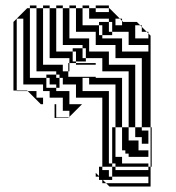

<svg xmlns="http://www.w3.org/2000/svg" viewBox="-20 -580 640 700"><path d="M425 -488V-504L417 -512H401V-488ZM389 -452H353V-488H341V-500H377V-464H389ZM521 -440V-458L515 -464H497V-482L491 -488H473V-440ZM293 -356H257V-392H245V-404H281V-368H293ZM233 -344H229V-350H233ZM245 -356H257V-350H329V-344H257V-350H233V-368H161V-550H137V-560H161V-550H185V-392H245ZM233 -152H231L233 -154V-176H209V-224H161V-248H137V-272H65V-512H41V-250H79L81 -248H113V-224H137V-200H129L81 -248H41V-250H29V-500L79 -550H89V-296H149V-260H185V-248H233V-200H279L233 -154ZM401 -104H389V-116H401ZM197 -260H185V-272H161V-296H149V-308H185V-296H197V-272H209V-296H197V-308H185V-320H113V-550H89V-560H113V-550H137V-344H209V-320H229V-300H329V-296H425V-116H449V-68H485V-32H521V-8H449V-20H437V-32H425V-116H401V-272H305V-296H281V-248H377V16H389V28H401V40H521V28H401V16H389V-8H425V16H521V28H529V100H379L367 88H353V76H341V64H329V50L341 62V28H353V40H377V64H389V76H355L367 88H521V64H389V28H353V-224H257V-272H197ZM233 -320H229V-344H233ZM179 -200H185V-152H231L229 -150H179ZM521 -56H497V-80H473V-116H449V-320H353V-368H293V-404H281V-416H209V-550H185V-560H209V-550H233V-440H305V-392H377V-344H473V-116H497V-104H521ZM533 28H529V-116H497V-368H401V-416H329V-464H257V-550H233V-560H257V-550H281V-488H341V-452H353V-440H425V-392H521V-416H449V-464H389V-500H377V-512H305V-550H281V-560H305V-550H329V-536H377V-550H329V-560H377V-550H379L417 -512H425V-504L429 -500H479L491 -488H497V-482L515 -464H521V-458L529 -450V-116H533ZM401 -80H389V-104H401ZM401 -56H389V-80H401ZM401 -32H389V-56H401ZM401 -32V-8H389V-32ZM353 64V74L343 64Z"/></svg>

Font: Rubik Broken Fax
Style: Regular
Weight: 400
Designer: Hubert and Fischer, NaN
Foundry: Hubert and Fischer, NaN
Version: Version 2.201